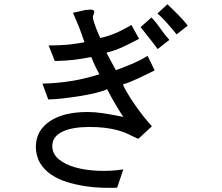

<svg xmlns="http://www.w3.org/2000/svg" viewBox="-20 -780 1040 900"><path d="M672 -518 705 -450Q682 -439 663 -429.5Q644 -420 626.5 -412Q609 -404 592 -397Q575 -390 556 -384Q570 -353 591.5 -320Q613 -287 633.5 -259.5Q654 -232 670.5 -212.5Q687 -193 692 -188L628 -129Q604 -140 592 -146Q580 -152 573 -155Q566 -158 562.5 -159.5Q559 -161 552 -163Q534 -170 503 -176Q472 -182 436 -184Q400 -186 362.5 -183.5Q325 -181 294.5 -171.5Q264 -162 245 -144Q226 -126 225 -97Q225 -59 255 -34Q285 -9 332.5 4.5Q380 18 439.5 20.5Q499 23 558 14L529 100Q499 101 459.5 100Q420 99 378 92.5Q336 86 295 73.5Q254 61 221.5 39.5Q189 18 169 -14Q149 -46 148 -91Q148 -167 212.5 -211Q277 -255 391 -255Q423 -255 461.5 -249.5Q500 -244 558 -232Q555 -236 546.5 -249.5Q538 -263 527 -281.5Q516 -300 504 -321Q492 -342 482 -362Q465 -353 429.5 -344.5Q394 -336 353.5 -329.5Q313 -323 273 -318.5Q233 -314 206 -314L179 -388Q215 -389 248 -392Q281 -395 313 -400Q345 -405 378 -413Q411 -421 446 -432Q439 -445 434 -454.5Q429 -464 425 -472.5Q421 -481 417 -490.5Q413 -500 408 -513Q364 -504 325.5 -499.5Q287 -495 237 -494L208 -567Q259 -567 296.5 -570.5Q334 -574 376 -582Q368 -604 362.5 -620.5Q357 -637 351 -651.5Q345 -666 338.5 -682Q332 -698 322 -720L371 -731Q375 -733 385.5 -733.5Q396 -734 405 -735Q422 -735 422 -724Q422 -718 415 -703Q416 -690 421 -674.5Q426 -659 431.5 -645Q437 -631 442 -619.5Q447 -608 450 -602Q483 -609 517.5 -623Q552 -637 596 -663L632 -598Q603 -583 582 -572.5Q561 -562 543.5 -554.5Q526 -547 510.5 -542Q495 -537 479 -533Q490 -511 502 -490Q514 -469 523 -451Q575 -470 609 -485Q643 -500 672 -518ZM718 -717 765 -760Q790 -736 814.5 -711.5Q839 -687 860 -660L808 -619Q785 -647 761 -674Q737 -701 718 -717ZM690 -698Q713 -674 732 -646Q751 -618 774 -593L719 -550Q716 -555 693.5 -584Q671 -613 639 -653Z"/></svg>

Font: D2Coding ligature
Style: Regular
Weight: 400
Monospace: yes
Designer: Yong-Rak Park; Jeong-Hwan Yoon; Sang-Min Lee;
Foundry: NHN Corporation
Version: Version 1.3.2; Build 20180524